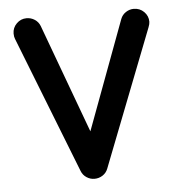

<svg xmlns="http://www.w3.org/2000/svg" viewBox="-43 -541 543 596"><g transform="rotate(-5 228.5 -242.5)"><path d="M436 -439 270 -13Q265 0 253.5 7.5Q242 15 228 15Q215 15 203.5 7.5Q192 0 187 -13L20 -439Q17 -446 17 -456Q17 -474 30 -487Q43 -500 61 -500Q75 -500 86.5 -492.5Q98 -485 103 -472L228 -133L354 -472Q359 -485 370.5 -492.5Q382 -500 395 -500Q414 -500 427 -487Q440 -474 440 -456Q440 -449 436 -439Z"/></g></svg>

Font: Hanken
Style: Book
Weight: 400
Designer: Alfredo Marco Pradil
Foundry: Hanken Design Co.
Version: Version 2.06 2014